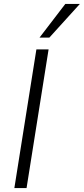

<svg xmlns="http://www.w3.org/2000/svg" viewBox="-20 -956 426 976"><path d="M53 0 165 -705H227L115 0ZM181 -765 312 -936H386L231 -765Z"/></svg>

Font: Nunito Sans 12pt ExtraLight 12pt Light
Style: Italic
Weight: 300
Italic angle: -9°
Version: Version 3.101;gftools[0.9.27]